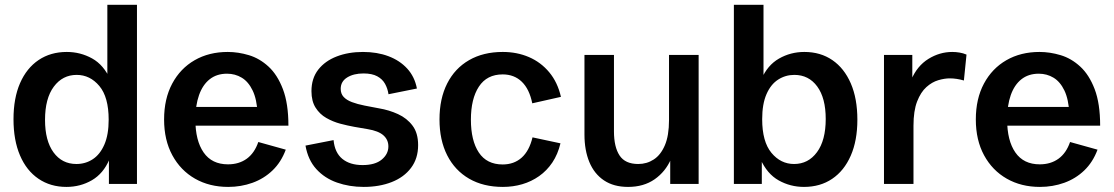

<svg xmlns="http://www.w3.org/2000/svg" viewBox="-20 -752 4556 785"><path d="M251.5 12.2Q186.5 12.2 137.5 -21Q88.4 -54.2 61.8 -116.5Q35.2 -178.7 35.2 -264.6Q35.2 -350.6 62 -412.1Q88.9 -473.6 137.9 -506.6Q187 -539.6 252.9 -539.6Q308.6 -539.6 356.4 -513.2Q404.3 -486.8 431.6 -425.3L418.9 -423.3V-732.4H540V0H425.3V-107.4L427.2 -100.1Q402.8 -42.5 355.7 -15.1Q308.6 12.2 251.5 12.2ZM292.5 -81.5Q329.6 -81.5 359.4 -101.1Q389.2 -120.6 406.7 -160.9Q424.3 -201.2 424.3 -262.7Q424.3 -355 386.2 -400.4Q348.1 -445.8 293.5 -445.8Q235.8 -445.8 200 -397.7Q164.1 -349.6 164.1 -261.7Q164.1 -176.8 198.7 -129.2Q233.4 -81.5 292.5 -81.5Z M913.1 12.2Q836.4 12.2 777.3 -21.5Q718.3 -55.2 684.6 -117.2Q650.9 -179.2 650.9 -263.7Q650.9 -348.1 684.1 -410.2Q717.3 -472.2 775.9 -505.9Q834.5 -539.6 911.1 -539.6Q954.1 -539.6 997.8 -526.4Q1041.5 -513.2 1077.9 -479.7Q1114.3 -446.3 1136.7 -387.5Q1159.2 -328.6 1159.2 -238.3H728.5V-314.9H1051.8L1033.2 -287.1Q1030.3 -346.2 1012.9 -382.1Q995.6 -418 968.5 -434.3Q941.4 -450.7 908.2 -450.7Q866.2 -450.7 837.4 -428Q808.6 -405.3 793.7 -363Q778.8 -320.8 778.8 -263.2Q778.8 -177.2 812.5 -128.7Q846.2 -80.1 912.1 -80.1Q957 -80.1 988.8 -103Q1020.5 -126 1036.1 -171.4L1148.4 -140.1Q1129.4 -88.9 1094.2 -55.2Q1059.1 -21.5 1012.2 -4.6Q965.3 12.2 913.1 12.2Z M1466.8 12.2Q1408.2 12.2 1357.7 -5.6Q1307.1 -23.4 1273.2 -60.8Q1239.3 -98.1 1229 -156.7L1343.8 -179.2Q1348.6 -127.9 1379.6 -102.5Q1410.6 -77.1 1462.4 -77.1Q1513.7 -77.1 1540.8 -99.6Q1567.9 -122.1 1567.9 -153.3Q1567.9 -180.7 1547.6 -198.7Q1527.3 -216.8 1482.9 -224.1L1428.7 -233.4Q1401.4 -238.3 1371.1 -246.3Q1340.8 -254.4 1314 -269.8Q1287.1 -285.2 1270.3 -311.8Q1253.4 -338.4 1253.4 -379.4Q1253.4 -431.6 1281.2 -467.3Q1309.1 -502.9 1356.7 -521.2Q1404.3 -539.6 1463.9 -539.6Q1522 -539.6 1568.1 -522.2Q1614.3 -504.9 1644.8 -471.7Q1675.3 -438.5 1684.6 -390.1L1568.4 -366.7Q1564.9 -390.1 1554.2 -409.4Q1543.5 -428.7 1522.2 -440.2Q1501 -451.7 1466.3 -451.7Q1425.8 -451.7 1399.4 -435.3Q1373 -418.9 1373 -388.7Q1373 -368.7 1385 -355.7Q1397 -342.8 1418.9 -334.5Q1440.9 -326.2 1470.7 -320.3L1529.3 -309.1Q1570.8 -302.2 1607.4 -285.4Q1644 -268.6 1666.7 -238.3Q1689.5 -208 1689.5 -158.7Q1689.5 -104 1660.6 -65.7Q1631.8 -27.3 1581.5 -7.6Q1531.2 12.2 1466.8 12.2Z M2036.1 12.2Q1956.1 12.2 1897.9 -21.5Q1839.8 -55.2 1808.3 -117.2Q1776.9 -179.2 1776.9 -263.7Q1776.9 -348.6 1808.3 -410.6Q1839.8 -472.7 1897.9 -506.1Q1956.1 -539.6 2035.6 -539.6Q2093.8 -539.6 2142.6 -518.6Q2191.4 -497.6 2225.6 -456.5Q2259.8 -415.5 2273.4 -356L2156.2 -329.6Q2144.5 -387.7 2113.5 -417.7Q2082.5 -447.8 2035.2 -447.8Q1970.7 -447.8 1938 -397.9Q1905.3 -348.1 1905.3 -262.7Q1905.3 -177.2 1937.7 -128.4Q1970.2 -79.6 2035.2 -79.6Q2081.5 -79.6 2112.8 -107.4Q2144 -135.3 2157.2 -190.4L2271.5 -166Q2260.7 -121.1 2238.3 -87.6Q2215.8 -54.2 2184.3 -32Q2152.8 -9.8 2115.2 1.2Q2077.6 12.2 2036.1 12.2Z M2547.9 12.2Q2489.3 12.2 2449.5 -14.4Q2409.7 -41 2389.6 -89.4Q2369.6 -137.7 2369.6 -201.7V-527.3H2490.2V-214.8Q2490.2 -150.9 2513.2 -116.2Q2536.1 -81.5 2589.4 -81.5Q2624.5 -81.5 2652.8 -99.9Q2681.2 -118.2 2698.2 -157.7Q2715.3 -197.3 2715.3 -261.2V-527.3H2836.4V0H2720.2V-124L2723.6 -102.1Q2701.2 -50.3 2656.5 -19Q2611.8 12.2 2547.9 12.2Z M3267.1 12.2Q3211.4 12.2 3163.8 -14.4Q3116.2 -41 3088.9 -102.1L3094.7 -104.5V0H2980.5V-732.4H3101.6V-419.9L3092.8 -427.7Q3117.7 -485.4 3165 -512.5Q3212.4 -539.6 3268.6 -539.6Q3334.5 -539.6 3383.1 -506.3Q3431.6 -473.1 3458.5 -411.1Q3485.4 -349.1 3485.4 -262.7Q3485.4 -177.2 3458.3 -115.5Q3431.2 -53.7 3382.3 -20.8Q3333.5 12.2 3267.1 12.2ZM3226.6 -81.5Q3284.7 -81.5 3320.3 -129.9Q3356 -178.2 3356 -265.6Q3356 -351.1 3321.3 -398.4Q3286.6 -445.8 3227.5 -445.8Q3191.4 -445.8 3161.4 -426.5Q3131.3 -407.2 3113.8 -366.9Q3096.2 -326.7 3096.2 -264.6Q3096.2 -172.9 3134 -127.2Q3171.9 -81.5 3226.6 -81.5Z M3594.2 0V-527.3H3710V-411.1L3705.6 -425.8Q3730 -482.9 3775.9 -511.2Q3821.8 -539.6 3873.5 -539.6Q3888.2 -539.6 3903.1 -537.1Q3918 -534.7 3931.6 -528.8L3920.9 -422.9Q3891.1 -431.6 3862.8 -431.6Q3841.8 -431.6 3816.2 -424.1Q3790.5 -416.5 3767.6 -396Q3744.6 -375.5 3729.7 -337.2Q3714.8 -298.8 3714.8 -237.8V0Z M4231.9 12.2Q4155.3 12.2 4096.2 -21.5Q4037.1 -55.2 4003.4 -117.2Q3969.7 -179.2 3969.7 -263.7Q3969.7 -348.1 4002.9 -410.2Q4036.1 -472.2 4094.7 -505.9Q4153.3 -539.6 4230 -539.6Q4272.9 -539.6 4316.7 -526.4Q4360.4 -513.2 4396.7 -479.7Q4433.1 -446.3 4455.6 -387.5Q4478 -328.6 4478 -238.3H4047.4V-314.9H4370.6L4352.1 -287.1Q4349.1 -346.2 4331.8 -382.1Q4314.5 -418 4287.4 -434.3Q4260.3 -450.7 4227.1 -450.7Q4185.1 -450.7 4156.2 -428Q4127.4 -405.3 4112.5 -363Q4097.7 -320.8 4097.7 -263.2Q4097.7 -177.2 4131.3 -128.7Q4165 -80.1 4231 -80.1Q4275.9 -80.1 4307.6 -103Q4339.4 -126 4355 -171.4L4467.3 -140.1Q4448.2 -88.9 4413.1 -55.2Q4377.9 -21.5 4331.1 -4.6Q4284.2 12.2 4231.9 12.2Z"/></svg>

Font: Schibsted Grotesk SemiBold
Style: Regular
Weight: 600
Designer: Bakken & Baeck AS, Henrik Kongsvoll
Foundry: Schibsted ASA
Version: Version 1.100;gftools[0.9.25]